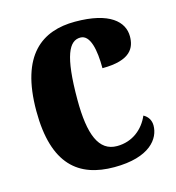

<svg xmlns="http://www.w3.org/2000/svg" viewBox="-89 -626 654 712"><g transform="rotate(-15 238.5 -269.5)"><path d="M264 10C401 10 444 -52 444 -102C444 -122 434 -138 417 -147C397 -100 354 -63 294 -63C224 -63 196 -133 196 -267C196 -437 223 -487 266 -487C304 -487 316 -426 316 -356C426 -356 445 -401 445 -444C445 -500 395 -549 262 -549C136 -549 38 -482 38 -266C38 -60 128 10 264 10Z"/></g></svg>

Font: Noto Serif Sinhala Condensed ExtraBold
Style: Regular
Weight: 800
Width: 3
Designer: Jelle Bosma - Monotype Design Team
Foundry: Monotype Imaging Inc.
Version: Version 2.007